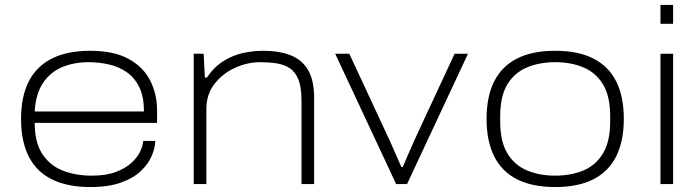

<svg xmlns="http://www.w3.org/2000/svg" viewBox="-20 -743 2820 775"><path d="M344 12Q254 12 191.5 -18Q129 -48 97 -109.5Q65 -171 65 -263Q65 -354 96.5 -415Q128 -476 190 -507Q252 -538 344 -538Q440 -538 499.5 -505Q559 -472 586.5 -417.5Q614 -363 614 -297V-247H120Q120 -169 150.5 -122Q181 -75 233 -54.5Q285 -34 350 -34Q409 -34 448 -49Q487 -64 511 -86Q535 -108 546 -132Q557 -156 558 -174H607Q606 -146 592.5 -114Q579 -82 549.5 -53.5Q520 -25 469.5 -6.5Q419 12 344 12ZM120 -293H561Q561 -353 542 -391.5Q523 -430 491 -452Q459 -474 419 -483Q379 -492 337 -492Q279 -492 231 -472Q183 -452 153.5 -408Q124 -364 120 -293Z M762 0V-526H802L807 -430H815Q845 -474 883.5 -497.5Q922 -521 963 -529.5Q1004 -538 1040 -538Q1108 -538 1154 -519.5Q1200 -501 1224 -459.5Q1248 -418 1248 -348V0H1197V-337Q1197 -391 1184.5 -422Q1172 -453 1149 -468Q1126 -483 1095.5 -487.5Q1065 -492 1030 -492Q978 -492 928 -469Q878 -446 845.5 -404Q813 -362 813 -303V0Z M1579 0 1333 -526H1390L1532 -221Q1540 -205 1552 -178Q1564 -151 1577 -121.5Q1590 -92 1600 -69H1606Q1614 -88 1625 -114Q1636 -140 1649 -168.5Q1662 -197 1673 -221L1815 -526H1869L1623 0Z M2221 12Q2128 12 2066.5 -19.5Q2005 -51 1974.5 -112.5Q1944 -174 1944 -263Q1944 -353 1974.5 -414Q2005 -475 2066.5 -506.5Q2128 -538 2221 -538Q2314 -538 2375.5 -506.5Q2437 -475 2467.5 -414Q2498 -353 2498 -263Q2498 -174 2467.5 -112.5Q2437 -51 2375.5 -19.5Q2314 12 2221 12ZM2221 -34Q2285 -34 2335 -55Q2385 -76 2414 -124Q2443 -172 2443 -253V-273Q2443 -355 2414 -402.5Q2385 -450 2335 -471Q2285 -492 2221 -492Q2158 -492 2107.5 -471Q2057 -450 2028 -402.5Q1999 -355 1999 -273V-253Q1999 -172 2028 -124Q2057 -76 2107.5 -55Q2158 -34 2221 -34Z M2646 -647V-723H2697V-647ZM2646 0V-526H2697V0Z"/></svg>

Font: Archivo Expanded Thin
Style: Regular
Weight: 250
Width: 7
Designer: Hector Gatti
Foundry: Omnibus-Type
Version: Version 2.001